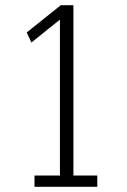

<svg xmlns="http://www.w3.org/2000/svg" viewBox="-20 -720 490 740"><path d="M263 -43.5H355V0H113V-43.5H211V-644.5L101 -556L83 -595L214.5 -700H263Z"/></svg>

Font: League Mono Condensed UltraLight
Style: Regular
Weight: 200
Width: 1
Designer: Tyler Finck
Foundry: The League of Moveable Type / Tyler Finck
Version: Version 2.210